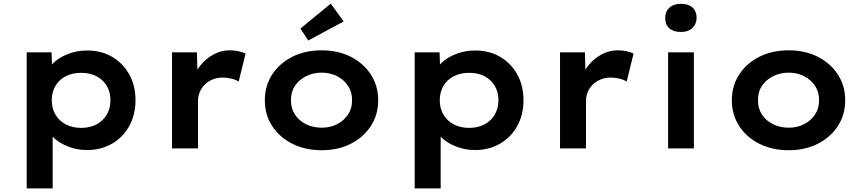

<svg xmlns="http://www.w3.org/2000/svg" viewBox="-20 -817 4747 1057"><path d="M127 220V-529H264L268 -410L243 -419Q250 -450 281 -477Q312 -504 359 -521.5Q406 -539 459 -539Q539 -539 598.5 -503.5Q658 -468 692 -406.5Q726 -345 726 -265Q726 -186 692 -124Q658 -62 597.5 -26.5Q537 9 459 9Q405 9 357 -9.5Q309 -28 277.5 -57Q246 -86 237 -117L270 -131V220ZM427 -113Q475 -113 511 -132Q547 -151 567.5 -185.5Q588 -220 588 -265Q588 -310 568 -344Q548 -378 512 -397Q476 -416 427 -416Q379 -416 342.5 -397.5Q306 -379 285.5 -344.5Q265 -310 265 -265Q265 -220 285.5 -185.5Q306 -151 342.5 -132Q379 -113 427 -113Z M927 0V-529H1064L1069 -349L1037 -370Q1051 -417 1082.5 -456Q1114 -495 1156 -517.5Q1198 -540 1244 -540Q1270 -540 1293.5 -535Q1317 -530 1332 -522L1294 -368Q1279 -378 1254.5 -384Q1230 -390 1206 -390Q1176 -390 1150.5 -379.5Q1125 -369 1107 -351Q1089 -333 1079.5 -310Q1070 -287 1070 -262V0Z M1751 10Q1660 10 1589.5 -25.5Q1519 -61 1478.5 -123Q1438 -185 1438 -265Q1438 -345 1478.5 -407Q1519 -469 1589.5 -504.5Q1660 -540 1751 -540Q1841 -540 1911 -504.5Q1981 -469 2021.5 -407Q2062 -345 2062 -265Q2062 -185 2021.5 -123Q1981 -61 1911 -25.5Q1841 10 1751 10ZM1751 -114Q1798 -114 1836 -133.5Q1874 -153 1896.5 -187.5Q1919 -222 1918 -265Q1919 -309 1896.5 -343.5Q1874 -378 1836 -397.5Q1798 -417 1751 -417Q1703 -417 1664 -397Q1625 -377 1603 -343.5Q1581 -310 1582 -265Q1581 -222 1603 -187.5Q1625 -153 1664 -133.5Q1703 -114 1751 -114ZM1677 -594 1634 -660 1801 -797 1872 -699Z M2263 220V-529H2400L2404 -410L2379 -419Q2386 -450 2417 -477Q2448 -504 2495 -521.5Q2542 -539 2595 -539Q2675 -539 2734.5 -503.5Q2794 -468 2828 -406.5Q2862 -345 2862 -265Q2862 -186 2828 -124Q2794 -62 2733.5 -26.5Q2673 9 2595 9Q2541 9 2493 -9.5Q2445 -28 2413.5 -57Q2382 -86 2373 -117L2406 -131V220ZM2563 -113Q2611 -113 2647 -132Q2683 -151 2703.5 -185.5Q2724 -220 2724 -265Q2724 -310 2704 -344Q2684 -378 2648 -397Q2612 -416 2563 -416Q2515 -416 2478.5 -397.5Q2442 -379 2421.5 -344.5Q2401 -310 2401 -265Q2401 -220 2421.5 -185.5Q2442 -151 2478.5 -132Q2515 -113 2563 -113Z M3063 0V-529H3200L3205 -349L3173 -370Q3187 -417 3218.5 -456Q3250 -495 3292 -517.5Q3334 -540 3380 -540Q3406 -540 3429.5 -535Q3453 -530 3468 -522L3430 -368Q3415 -378 3390.5 -384Q3366 -390 3342 -390Q3312 -390 3286.5 -379.5Q3261 -369 3243 -351Q3225 -333 3215.5 -310Q3206 -287 3206 -262V0Z M3658 0V-529H3800V0ZM3729 -641Q3687 -641 3664.5 -661.5Q3642 -682 3642 -719Q3642 -753 3665 -774.5Q3688 -796 3729 -796Q3770 -796 3792.5 -775.5Q3815 -755 3815 -719Q3815 -685 3792 -663Q3769 -641 3729 -641Z M4322 10Q4231 10 4160.5 -25.5Q4090 -61 4049.5 -123Q4009 -185 4009 -265Q4009 -345 4049.5 -407Q4090 -469 4160.5 -504.5Q4231 -540 4322 -540Q4412 -540 4482 -504.5Q4552 -469 4592.5 -407Q4633 -345 4633 -265Q4633 -185 4592.5 -123Q4552 -61 4482 -25.5Q4412 10 4322 10ZM4322 -114Q4369 -114 4407 -133.5Q4445 -153 4467.5 -187.5Q4490 -222 4489 -265Q4490 -309 4467.5 -343.5Q4445 -378 4407 -397.5Q4369 -417 4322 -417Q4274 -417 4235 -397Q4196 -377 4174 -343.5Q4152 -310 4153 -265Q4152 -222 4174 -187.5Q4196 -153 4235 -133.5Q4274 -114 4322 -114Z"/></svg>

Font: Lexend Exa SemiBold
Style: Regular
Weight: 600
Designer: Bonnie Shaver-Troup, Thomas Jockin
Foundry: Lexend
Version: Version 1.007